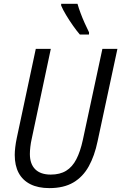

<svg xmlns="http://www.w3.org/2000/svg" viewBox="-20 -968 630 998"><path d="M236.8 9.8Q178.2 9.8 137.9 -10.5Q97.7 -30.8 77.1 -69.1Q56.6 -107.4 56.6 -162.6Q56.6 -180.2 59.3 -203.1Q62 -226.1 67.4 -251.5L166 -713.9H244.1L145 -247.1Q140.1 -226.1 137.7 -204.6Q135.3 -183.1 135.3 -167.5Q135.3 -115.7 163.1 -88.1Q190.9 -60.5 243.7 -60.5Q291.5 -60.5 323.7 -80.3Q356 -100.1 376.7 -140.1Q397.5 -180.2 410.6 -240.7L512.2 -713.9H590.3L487.3 -233.9Q471.7 -158.2 441.4 -103.5Q411.1 -48.8 361.3 -19.5Q311.5 9.8 236.8 9.8ZM395 -788.6Q378.9 -807.1 359.6 -834.5Q340.3 -861.8 323.5 -889.9Q306.6 -918 297.9 -939V-948.2H382.8Q389.6 -924.3 399.2 -898.9Q408.7 -873.5 419.9 -848.6Q431.2 -823.7 442.9 -799.8L442.4 -788.6Z"/></svg>

Font: Open Sans SemiCondensed
Style: Italic
Weight: 400
Width: 4
Italic angle: -12°
Designer: Monotype Design Team
Foundry: Monotype Imaging Inc.
Version: Version 3.000